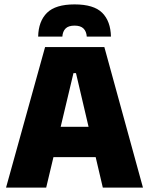

<svg xmlns="http://www.w3.org/2000/svg" viewBox="-20 -853 678 873"><path d="M7.5 0 185 -639H454.5L630 0H447.5L325.5 -520.5H314L190 0ZM175 -138.5V-276.5H461.5V-138.5ZM319 -833Q406.5 -833 444.8 -794.8Q483 -756.5 484.5 -686.5H374.5Q373 -710 359.8 -723.2Q346.5 -736.5 319 -736.5Q291 -736.5 278 -723.2Q265 -710 263.5 -686.5H153.5Q155 -756.5 193.8 -794.8Q232.5 -833 319 -833Z"/></svg>

Font: Anek Latin ExtraBold
Style: Regular
Weight: 800
Designer: Yesha Goshar
Foundry: Ek Type
Version: Version 1.003